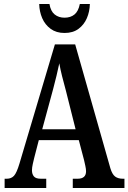

<svg xmlns="http://www.w3.org/2000/svg" viewBox="-20 -935 639 955"><path d="M3 0V-46H14Q36 -46 49.5 -60.5Q63 -75 77 -122L253 -714H354L529 -98Q538 -68 552.5 -57Q567 -46 591 -46H599V0H342V-46H366Q408 -46 408 -83Q408 -94 404.5 -110Q401 -126 398 -139L372 -238H173L150 -149Q147 -137 143 -119Q139 -101 139 -88Q139 -69 148.5 -57.5Q158 -46 183 -46H210V0ZM190 -292H356L308 -483Q297 -523 288.5 -557Q280 -591 275 -620Q269 -591 261 -558Q253 -525 244 -491ZM301 -771Q260 -771 232 -791.5Q204 -812 190 -844.5Q176 -877 175 -915H226Q232 -879 252 -863Q272 -847 301 -847Q331 -847 350.5 -863Q370 -879 377 -915H427Q426 -877 412 -844.5Q398 -812 370.5 -791.5Q343 -771 301 -771Z"/></svg>

Font: Noto Serif Bengali ExtraCondensed SemiBold
Style: Regular
Weight: 600
Width: 2
Designer: Juan Bruce, Universal Thirst, Indian Type Foundry and the Monotype Design Team.
Foundry: Monotype Imaging Inc.
Version: Version 2.003; ttfautohint (v1.8.4.7-5d5b)